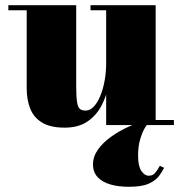

<svg xmlns="http://www.w3.org/2000/svg" viewBox="-20 -480 700 737"><path d="M228 10Q173 10 141 -9.8Q109 -29.5 95.8 -63.5Q82.5 -97.5 82.5 -141V-440.5H12V-460H272.5V-150.5Q272.5 -108.5 275.8 -88.2Q279 -68 286.8 -61.8Q294.5 -55.5 308.5 -55.5Q325 -55.5 339.2 -70Q353.5 -84.5 364.2 -110Q375 -135.5 381.2 -168.2Q387.5 -201 387.5 -237.5H405Q405 -199 397.2 -156Q389.5 -113 370 -75.2Q350.5 -37.5 316 -13.8Q281.5 10 228 10ZM387.5 0V-440.5H327.5V-460H577.5V-19.5H647.5V0ZM475 237Q434.5 237 403.5 228Q372.5 219 354.8 200Q337 181 337 151Q337 121 356 94.2Q375 67.5 406 45.2Q437 23 473.2 6.5Q509.5 -10 543.5 -19.5L548.5 -5.5Q543.5 -2 534.2 14.2Q525 30.5 517.5 56.8Q510 83 510 117Q510 157.5 522.5 176Q535 194.5 551.5 194.5Q566.5 194.5 575.5 183.8Q584.5 173 593.5 156.5L610 164Q603 178 590.8 195Q578.5 212 552 224.5Q525.5 237 475 237Z"/></svg>

Font: Bodoni Moda Black
Style: Regular
Weight: 900
Version: Version 2.005